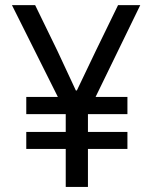

<svg xmlns="http://www.w3.org/2000/svg" viewBox="-20 -740 602 760"><path d="M84 -150.4V-217.8H240.2V-288.1H84V-356.4H209L27.3 -719.7H119.1L207 -539.1L280.3 -381.8H284.2L359.4 -539.1L447.3 -719.7H535.2L358.4 -356.4H484.4V-288.1H328.1V-217.8H484.4V-150.4H328.1V0H240.2V-150.4Z"/></svg>

Font: Reddit Mono
Style: Regular
Weight: 400
Monospace: yes
Designer: Stephen Hutchings
Foundry: Reddit
Version: Version 1.014; ttfautohint (v1.8.4.7-5d5b)